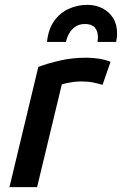

<svg xmlns="http://www.w3.org/2000/svg" viewBox="-20 -772 503 792"><path d="M19 0 138 -496Q178 -511 228.5 -522.5Q279 -534 337 -534Q361 -534 387.5 -530Q414 -526 436 -517L403 -422Q383 -428 363 -432Q343 -436 313 -436Q294 -436 273 -432.5Q252 -429 235 -424L133 0ZM174 -599Q179 -651 203 -685Q227 -719 263.5 -735.5Q300 -752 340 -752Q375 -752 403 -737.5Q431 -723 447 -697Q463 -671 463 -633Q463 -625 462 -616.5Q461 -608 459 -599H382Q383 -604 383.5 -609Q384 -614 384 -618Q384 -644 371 -658.5Q358 -673 331 -673Q307 -673 291 -662Q275 -651 265.5 -634.5Q256 -618 252 -599Z"/></svg>

Font: Ubuntu Sans SemiBold
Style: Italic
Weight: 600
Italic angle: -13.5°
Designer: Dalton Maag Ltd
Foundry: Dalton Maag Ltd
Version: Version 1.006